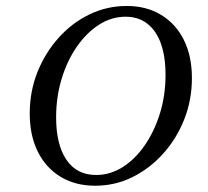

<svg xmlns="http://www.w3.org/2000/svg" viewBox="-20 -602 688 634"><path d="M294.4 11.3Q229 11.3 180.2 -18.1Q131.5 -47.6 104.8 -101.2Q78.2 -154.8 78.2 -227.4Q78.2 -300 103.6 -363.7Q129 -427.4 173.4 -477Q217.7 -526.6 275.4 -554.4Q333.1 -582.3 398.4 -582.3Q463.7 -582.3 512.1 -552.8Q560.5 -523.4 587.1 -470.2Q613.7 -416.9 613.7 -344.4Q613.7 -271.8 588.3 -207.7Q562.9 -143.5 518.5 -94.4Q474.2 -45.2 416.9 -16.9Q359.7 11.3 294.4 11.3ZM297.6 -24.2Q343.5 -24.2 384.7 -50Q425.8 -75.8 457.7 -121.8Q489.5 -167.7 508.1 -227.4Q526.6 -287.1 526.6 -354.8Q526.6 -415.3 511.3 -458.1Q496 -500.8 466.5 -523.8Q437.1 -546.8 394.4 -546.8Q348.4 -546.8 307.3 -520.6Q266.1 -494.4 233.9 -448Q201.6 -401.6 183.5 -341.5Q165.3 -281.5 165.3 -214.5Q165.3 -125 199.2 -74.6Q233.1 -24.2 297.6 -24.2Z"/></svg>

Font: Playfair 9pt
Style: Italic
Weight: 400
Italic angle: -15.6°
Designer: Claus Eggers Sørensen
Foundry: Claus Eggers Sørensen
Version: Version 2.001;gftools[0.9.30]